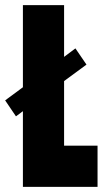

<svg xmlns="http://www.w3.org/2000/svg" viewBox="-39 -726 419 746"><path d="M-19 -336 50 -387V-706H210V-505L254 -538L297 -475L210 -411V-160H340V0H50V-294L23 -274Z"/></svg>

Font: Lineal Heavy
Style: Regular
Weight: 900
Designer: Created by Frank Adebiaye with contributions from Anton Moglia & Ariel Martín Pérez
Created by Frank ADEBIAYE with FontF
Foundry: Velvetyne Type Foundry
Version: Version 2.000